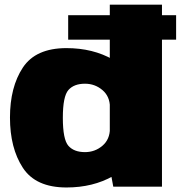

<svg xmlns="http://www.w3.org/2000/svg" viewBox="-20 -805 780 828"><path d="M274 -634H739.5V-739.5H274ZM468.5 0H678.5V-785H453.5V-81ZM266.5 3.5Q381 3.5 467.8 -45.8Q554.5 -95 554.5 -161L454 -251.5Q454 -204 421.8 -176.5Q389.5 -149 346.5 -149Q299 -149 275 -176.2Q251 -203.5 251 -297Q251 -389.5 275 -416.8Q299 -444 346.5 -444Q389.5 -444 421.8 -416.5Q454 -389 454 -342.5L554.5 -432Q554.5 -498 467.8 -547.8Q381 -597.5 266.5 -597.5Q134 -597.5 78.5 -513.5Q23 -429.5 23 -298Q23 -166.5 78.5 -81.5Q134 3.5 266.5 3.5Z"/></svg>

Font: Anybody UltraCondensed Thin Black
Style: Regular
Weight: 900
Version: Version 1.111